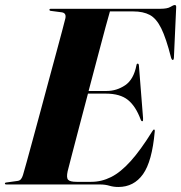

<svg xmlns="http://www.w3.org/2000/svg" viewBox="-36 -735 723 765"><path d="M362.5 0H-10.5Q-16.5 0 -16.5 -3.5Q-16.5 -7.5 -10 -8L33 -14Q42.5 -15 47.5 -21.2Q52.5 -27.5 55.5 -37.5Q59.5 -50.5 69.8 -87.8Q80 -125 94.5 -178.2Q109 -231.5 125.5 -292.5Q142 -353.5 158.2 -414.2Q174.5 -475 188.8 -527.2Q203 -579.5 212.5 -615.5Q222 -651.5 224.5 -662Q229 -683.5 209.5 -686L167.5 -691.5Q161 -692 161 -696Q161 -700 167 -700H602.5Q631 -700 643 -707.5Q655 -715 660.5 -715Q666.5 -715 666 -706L657 -507Q656.5 -496 652.5 -496Q648.5 -496 645.5 -505.5Q626 -582.5 606.5 -622Q587 -661.5 560.8 -675.5Q534.5 -689.5 495 -689.5H402Q397.5 -675 384.5 -626.8Q371.5 -578.5 353.8 -511.5Q336 -444.5 317 -372.5H388.5Q428.5 -372.5 462.5 -395.2Q496.5 -418 507.5 -474.5Q508.5 -481.5 512.5 -481.5Q517 -481.5 517.5 -473.5L534 -264.5Q535 -252.5 531.5 -252Q527.5 -251 524.5 -258.5Q505 -311.5 473.8 -336.8Q442.5 -362 385.5 -362H314.5Q295.5 -291 278.5 -225.5Q261.5 -160 249.2 -113.5Q237 -67 233.5 -52.5Q228 -27.5 235.2 -19Q242.5 -10.5 269.5 -10.5H327.5Q368.5 -10.5 406.5 -29.5Q444.5 -48.5 484.2 -92.5Q524 -136.5 570.5 -211.5Q575 -219 577.5 -219Q581.5 -219 580.5 -210.5Q570 -92 533.8 -41Q497.5 10 435.5 10Q416.5 10 399.8 5Q383 0 362.5 0Z"/></svg>

Font: Fraunces 144pt
Style: Bold Italic
Weight: 700
Italic angle: -16°
Version: Version 1.000;[b76b70a41]